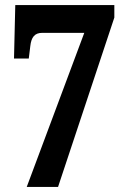

<svg xmlns="http://www.w3.org/2000/svg" viewBox="-20 -734 501 754"><path d="M85 0H208L429 -665V-714H40L35 -504H93L99 -553C103 -588 116 -605 146 -605H311Z"/></svg>

Font: Noto Serif Armenian ExtraCondensed ExtraBold
Style: Regular
Weight: 800
Width: 2
Designer: Monotype Design Team
Foundry: Monotype Imaging Inc.
Version: Version 2.008